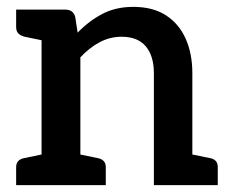

<svg xmlns="http://www.w3.org/2000/svg" viewBox="-20 -539 670 559"><path d="M101 0V-511H170Q193 -511 199 -490L206 -444Q239 -478 278 -498.5Q317 -519 368 -519Q425 -519 463 -494.5Q501 -470 520.5 -426.5Q540 -383 540 -326V0H428V-326Q428 -376 404.5 -404Q381 -432 334 -432Q300 -432 270 -416Q240 -400 214 -372V0ZM27 0V-52Q27 -64 33.5 -70.5Q40 -77 52 -79L115 -92L127 0ZM188 0 200 -92 263 -79Q275 -77 281.5 -70.5Q288 -64 288 -52V0ZM514 0 526 -92 590 -79Q602 -77 608 -70.5Q614 -64 614 -52V0ZM127 -511 115 -419 52 -432Q40 -435 33.5 -441.5Q27 -448 27 -460V-511Z"/></svg>

Font: Aleo SemiBold
Style: Regular
Weight: 600
Designer: Alessio Laiso
Foundry: Alessio Laiso
Version: Version 2.001;gftools[0.9.29]